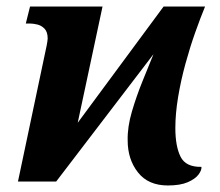

<svg xmlns="http://www.w3.org/2000/svg" viewBox="-20 -556 673 588"><path d="M494 12Q434 12 402.5 -28Q371 -68 371 -126Q370 -167 384 -214.5Q398 -262 416.5 -307.5Q435 -353 450 -390L152 0H35L123 -417Q124 -423 125 -428.5Q126 -434 126 -438Q126 -458 116.5 -468Q107 -478 94 -481Q81 -484 71 -484H59L72 -536H294L218 -180L481 -536H608Q594 -502 578 -457Q562 -412 548 -361Q534 -310 525.5 -259Q517 -208 517 -164Q517 -108 533 -76Q549 -44 597 -45Q598 -35 588 -21.5Q578 -8 555 2Q532 12 494 12Z"/></svg>

Font: Noto Serif SemiCondensed
Style: Bold Italic
Weight: 700
Width: 4
Italic angle: -12°
Designer: Monotype Design Team
Foundry: Monotype Imaging Inc.
Version: Version 2.014